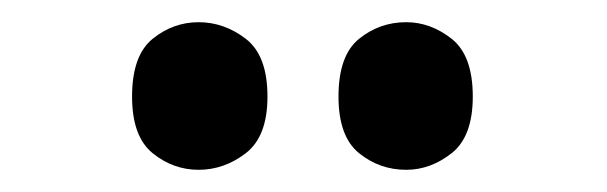

<svg xmlns="http://www.w3.org/2000/svg" viewBox="-20 -776 547 173"><path d="M346 -623Q322 -623 303.5 -638Q285 -653 285 -689Q285 -726 303.5 -741Q322 -756 346 -756Q368 -756 387 -741Q406 -726 406 -689Q406 -653 387 -638Q368 -623 346 -623ZM159 -623Q136 -623 117.5 -638Q99 -653 99 -689Q99 -726 117.5 -741Q136 -756 159 -756Q182 -756 201.5 -741Q221 -726 221 -689Q221 -653 201.5 -638Q182 -623 159 -623Z"/></svg>

Font: Noto Serif Bengali Condensed ExtraBold
Style: Regular
Weight: 800
Width: 3
Designer: Juan Bruce, Universal Thirst, Indian Type Foundry and the Monotype Design Team.
Foundry: Monotype Imaging Inc.
Version: Version 2.003; ttfautohint (v1.8.4.7-5d5b)